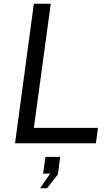

<svg xmlns="http://www.w3.org/2000/svg" viewBox="-20 -762 589 1021"><path d="M60 0H490L501 -82H160L250 -742H160ZM230 239 288 165 300 72H222L209 161H247L193 239Z"/></svg>

Font: Cheyenne Sans
Style: Italic
Weight: 400
Italic angle: -8.13011°
Designer: The Public Sans project authors (U.S. Web Design System), Libre Franklin designed by Pablo Impallari and Rodrigo Fuenzal
Foundry: The Cheyenne Sans Project Authors
Version: Version 2.007